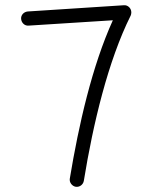

<svg xmlns="http://www.w3.org/2000/svg" viewBox="-20 -689 582 736"><path d="M61 -616.2C62.5 -601.1 74.7 -589.4 89.8 -590.8L412.6 -611.3C333 -436 281.7 -210.4 247.6 -4.4C245.1 9.8 255.9 24.4 270 26.9C285.2 29.3 298.8 18.6 301.3 4.4C336.9 -214.8 394.5 -456.1 481 -629.4C482.4 -632.8 483.4 -636.7 483.4 -641.6C483.4 -657.2 470.2 -670.4 454.6 -668.9L86.4 -645C71.3 -643.6 59.6 -631.3 61 -616.2Z"/></svg>

Font: Mikhak Light
Style: Regular
Weight: 300
Designer: Amin Abedi
Version: Version 3.2